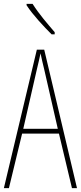

<svg xmlns="http://www.w3.org/2000/svg" viewBox="-20 -970 417 990"><path d="M148 -950H117V-943C150 -892 208 -831 246 -793H262V-804C223 -850 183 -895 148 -950ZM351 0H377L208 -714H170L0 0H26L94 -281H284ZM208 -612 278 -306H100L170 -612C178 -646 183 -666 189 -695C195 -666 200 -645 208 -612Z"/></svg>

Font: Noto Sans Devanagari ExtraCondensed Thin
Style: Regular
Weight: 100
Width: 2
Designer: Jelle Bosma - Monotype Design Team
Foundry: Monotype Imaging Inc.
Version: Version 2.004